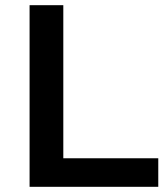

<svg xmlns="http://www.w3.org/2000/svg" viewBox="-20 -720 639 740"><path d="M94 -700H224V-110H590V0H94Z"/></svg>

Font: Montserrat Alternates SemiBold
Style: Regular
Weight: 600
Designer: Julieta Ulanovsky
Foundry: Julieta Ulanovsky
Version: Version 7.200